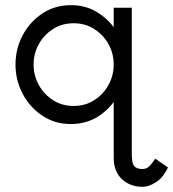

<svg xmlns="http://www.w3.org/2000/svg" viewBox="-20 -470 670 743"><path d="M420 70V-75Q401 -50 376 -30.5Q351 -11 320.5 -0.5Q290 10 254 10Q192 10 143.5 -22.5Q95 -55 67.5 -107.5Q40 -160 40 -220Q40 -281 67.5 -333Q95 -385 143.5 -417.5Q192 -450 254 -450Q308 -450 349.5 -426.5Q391 -403 420 -365V-440H490V70ZM532 253Q507 253 486.5 245Q466 237 451 222.5Q436 208 428 187.5Q420 167 420 143V64H490V127Q490 146 493 159Q496 172 505.5 178Q515 184 532 184Q549 184 561 170Q573 156 581 144L630 178Q611 218 583 235.5Q555 253 532 253ZM265 -60Q310 -60 345 -82.5Q380 -105 400 -141.5Q420 -178 420 -220Q420 -263 400 -299Q380 -335 345 -357.5Q310 -380 265 -380Q220 -380 185 -357.5Q150 -335 130 -299Q110 -263 110 -220Q110 -178 130 -141.5Q150 -105 185 -82.5Q220 -60 265 -60Z"/></svg>

Font: Teachers
Style: Regular
Weight: 400
Designer: Alfredo Marco Pradil, Chank Diesel
Version: Version 1.001